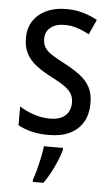

<svg xmlns="http://www.w3.org/2000/svg" viewBox="-54 -584 490 842"><g transform="rotate(5 190.5 -163.0)"><path d="M345 -145Q345 -95 324.5 -60.5Q304 -26 266 -8Q228 10 174 10Q132 10 98 1.5Q64 -7 39 -21V-104Q64 -87 100 -74.5Q136 -62 173 -62Q218 -62 241 -83Q264 -104 264 -141Q264 -161 255 -177.5Q246 -194 224.5 -209.5Q203 -225 167 -243Q128 -263 99 -284.5Q70 -306 54 -335Q38 -364 38 -405Q38 -471 84 -509Q130 -547 204 -547Q243 -547 276.5 -537.5Q310 -528 341 -511L311 -445Q286 -459 259 -468Q232 -477 203 -477Q163 -477 140.5 -458.5Q118 -440 118 -408Q118 -387 127.5 -371Q137 -355 159.5 -340.5Q182 -326 219 -307Q257 -287 285.5 -265.5Q314 -244 329.5 -215.5Q345 -187 345 -145ZM242 71Q236 93 224.5 120.5Q213 148 199 174Q185 200 170 221H123V210Q130 192 137 165Q144 138 150 109.5Q156 81 158 61H242Z"/></g></svg>

Font: Noto Sans Thai Condensed
Style: Regular
Weight: 400
Width: 3
Designer: Monotype Design Team
Foundry: Monotype Imaging Inc.
Version: Version 2.002